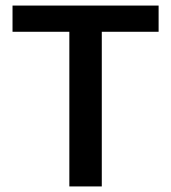

<svg xmlns="http://www.w3.org/2000/svg" viewBox="-20 -670 615 690"><path d="M345.8 0V-555.8H550V-650H25V-555.8H229.2V0Z"/></svg>

Font: Familjen Grotesk Medium
Style: Regular
Weight: 500
Designer: Anders Wikstroem, Jonas Baeckman, Matilda Gysing, Kristian Moeller
Foundry: Familjen STHLM AB
Version: Version 2.000